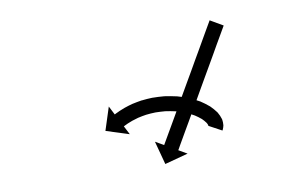

<svg xmlns="http://www.w3.org/2000/svg" viewBox="-29 -386 377 256"><g transform="rotate(-5 159.5 -258.0)"><path d="M276.2 -340.3C276.5 -340.9 276.8 -341.5 277 -342.1L258.9 -350.6C258.6 -350 258.3 -349.4 258.1 -348.8C257.3 -347.1 256.5 -345.4 255.7 -343.7C254.5 -341 253.2 -338.4 252 -335.8C250.4 -332.4 248.8 -328.9 247.2 -325.5C245.3 -321.5 243.4 -317.4 241.6 -313.4C239.5 -308.9 237.3 -304.3 235.2 -299.8C233 -295 230.7 -290.2 228.5 -285.3C226.2 -280.3 223.8 -275.4 221.5 -270.4C219.2 -265.4 216.9 -260.4 214.5 -255.4C212.3 -250.6 210 -245.7 207.8 -240.9C205.7 -236.4 203.6 -231.9 201.5 -227.4C199.6 -223.3 197.7 -219.3 195.8 -215.2C194.2 -211.8 192.6 -208.4 191 -205C189.8 -202.3 188.5 -199.7 187.3 -197.1C186.5 -195.4 185.7 -193.7 184.9 -192C184.7 -191.4 184.4 -190.8 184.1 -190.2L172.2 -195.7L183.4 -164.9L214.2 -176.1L202.2 -181.7C202.5 -182.3 202.8 -182.9 203.1 -183.5C203.9 -185.2 204.7 -186.9 205.4 -188.6C206.7 -191.2 207.9 -193.9 209.1 -196.5C210.7 -199.9 212.3 -203.4 213.9 -206.8C215.8 -210.8 217.7 -214.9 219.6 -218.9C221.7 -223.4 223.8 -227.9 225.9 -232.5C228.1 -237.3 230.4 -242.1 232.7 -247C235 -251.9 237.3 -256.9 239.6 -261.9C242 -266.9 244.3 -271.9 246.6 -276.9C248.9 -281.7 251.1 -286.5 253.4 -291.4C255.5 -295.9 257.6 -300.4 259.7 -304.9C261.6 -309 263.5 -313 265.3 -317.1C266.9 -320.5 268.5 -323.9 270.1 -327.3C271.4 -330 272.6 -332.6 273.8 -335.2C274.6 -336.9 275.4 -338.6 276.2 -340.3ZM245.1 -211.3C245 -211.1 245 -210.9 244.9 -210.6L263.2 -202.7C263.4 -203.1 263.6 -203.5 263.7 -203.9C263.7 -203.9 263.8 -204 263.8 -204.2C263.9 -204.3 263.9 -204.5 263.9 -204.5C264.4 -205.9 264.7 -207.3 264.9 -208.8C264.9 -208.8 264.9 -209.1 265 -209.4C265 -209.7 265 -210 265 -210C265.1 -212.3 264.7 -214.7 264.2 -217C264.2 -217 264.1 -217.3 264 -217.6C263.9 -217.9 263.8 -218.2 263.8 -218.2C262.6 -221.3 261 -224.1 259.1 -226.8C259.1 -226.8 258.9 -227 258.8 -227.2C258.6 -227.4 258.5 -227.6 258.5 -227.6C255.8 -230.7 252.8 -233.5 249.7 -236.1C249.7 -236.1 249.5 -236.2 249.4 -236.3C249.2 -236.4 249.1 -236.5 249.1 -236.5C245.3 -239.2 241.2 -241.7 237.1 -243.9C237.1 -243.9 236.9 -243.9 236.8 -244C236.7 -244 236.6 -244.1 236.6 -244.1C231.9 -246.2 227.2 -248.1 222.3 -249.7C222.3 -249.7 222.2 -249.8 222.1 -249.8C222 -249.8 221.9 -249.9 221.9 -249.9C216.8 -251.3 211.6 -252.5 206.4 -253.5C206.4 -253.5 206.3 -253.5 206.2 -253.5C206.1 -253.5 205.9 -253.5 205.9 -253.5C200.7 -254.2 195.4 -254.7 190.1 -255C190.1 -255 190 -255 189.9 -255C189.8 -255 189.7 -255 189.7 -255C184.5 -255 179.4 -254.8 174.2 -254.4C174.2 -254.4 174.1 -254.4 174 -254.4C173.9 -254.4 173.8 -254.4 173.8 -254.4C169 -253.8 164.3 -253.1 159.6 -252.1C159.6 -252.1 159.5 -252.1 159.4 -252.1C159.3 -252.1 159.2 -252.1 159.2 -252.1C155 -251 150.9 -249.9 146.8 -248.6C146.8 -248.6 146.7 -248.5 146.6 -248.5C146.5 -248.5 146.4 -248.5 146.4 -248.5C143 -247.2 139.6 -245.9 136.3 -244.4C136.3 -244.4 136.2 -244.4 136.2 -244.3C136.1 -244.3 136 -244.3 136 -244.3C133.5 -243.1 131 -241.8 128.5 -240.5C128.5 -240.5 128.5 -240.5 128.5 -240.5C128.4 -240.4 128.4 -240.4 128.4 -240.4C126.8 -239.5 125.2 -238.6 123.7 -237.7C123.7 -237.7 123.7 -237.7 123.6 -237.7C123.6 -237.6 123.6 -237.6 123.6 -237.6C123.1 -237.3 122.5 -237 122 -236.6L115 -247.8L107.7 -215.8L139.7 -208.6L132.7 -219.7C133.2 -220 133.6 -220.3 134.1 -220.6C134.1 -220.6 134.1 -220.6 134.1 -220.6C134.1 -220.6 134.1 -220.6 134.1 -220.6C135.4 -221.4 136.8 -222.2 138.2 -223C138.2 -223 138.1 -223 138.1 -222.9C138.1 -222.9 138 -222.9 138 -222.9C140.2 -224.1 142.4 -225.2 144.6 -226.2C144.6 -226.2 144.6 -226.2 144.5 -226.2C144.4 -226.1 144.4 -226.1 144.4 -226.1C147.3 -227.4 150.3 -228.6 153.3 -229.7C153.3 -229.7 153.2 -229.6 153.1 -229.6C153 -229.6 152.9 -229.5 152.9 -229.5C156.5 -230.7 160.2 -231.7 163.9 -232.6C163.9 -232.6 163.8 -232.6 163.7 -232.6C163.6 -232.5 163.5 -232.5 163.5 -232.5C167.7 -233.4 171.9 -234 176.1 -234.5C176.1 -234.5 176 -234.5 175.9 -234.5C175.8 -234.5 175.7 -234.5 175.7 -234.5C180.4 -234.8 185 -235 189.6 -235C189.6 -235 189.5 -235 189.4 -235C189.3 -235 189.2 -235 189.2 -235C193.9 -234.8 198.6 -234.3 203.3 -233.7C203.3 -233.7 203.1 -233.7 203 -233.7C202.9 -233.8 202.8 -233.8 202.8 -233.8C207.4 -232.9 211.9 -231.9 216.4 -230.6C216.4 -230.6 216.3 -230.7 216.2 -230.7C216.1 -230.7 216 -230.8 216 -230.8C220.1 -229.4 224.2 -227.8 228.2 -225.9C228.2 -225.9 228.1 -226 228 -226.1C227.8 -226.1 227.7 -226.2 227.7 -226.2C231.1 -224.4 234.4 -222.4 237.5 -220.2C237.5 -220.2 237.4 -220.3 237.3 -220.4C237.1 -220.5 237 -220.6 237 -220.6C239.2 -218.8 241.4 -216.7 243.3 -214.5C243.3 -214.5 243.2 -214.7 243 -214.9C242.9 -215.1 242.7 -215.3 242.7 -215.3C243.6 -214 244.6 -212.5 245.2 -211C245.2 -211 245.1 -211.3 245 -211.6C244.9 -211.9 244.8 -212.3 244.8 -212.2C244.9 -211.7 245 -211.1 245 -210.5C245 -210.5 245 -210.8 245.1 -211.1C245.1 -211.4 245.1 -211.7 245.1 -211.7C245.1 -211.4 245 -211 244.9 -210.8C244.9 -210.8 245 -210.9 245 -211C245.1 -211.2 245.1 -211.3 245.1 -211.3Z"/></g></svg>

Font: FRB American Cursive Just Arrows Medium
Style: Italic
Weight: 500
Italic angle: -25°
Version: Version 2.0;Modular Font Editor K font №1